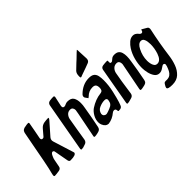

<svg xmlns="http://www.w3.org/2000/svg" viewBox="-139 -1560 2415 2415"><g transform="rotate(-45 1068.5 -352.5)"><path d="M271 -6Q249 -6 243 -33Q209 -226 207 -229Q200 -244 186 -244Q165 -244 147 -201Q134 -174 131 -154L112 -55Q106 -21 69 -16Q18 -8 -5 -8Q-18 -8 -19 -23Q-19 -35 -9 -74L5 -131Q23 -210 66 -445L107 -660Q118 -706 174 -710Q201 -716 222 -716Q234 -716 234 -701Q234 -695 214 -591Q194 -487 193.5 -484.5Q193 -482 192.5 -479.5Q192 -477 192 -473Q192 -447 216 -447Q227 -447 236 -454Q241 -458 306 -536Q334 -570 376 -577L408 -581Q424 -583 440 -583Q449 -583 450.5 -581.5Q452 -580 453 -579Q453 -568 437 -551L298 -393Q280 -373 280 -347Q280 -340 283 -330Q372 -51 372 -45Q372 -6 271 -6Z M699 -1Q687 -1 687 -15Q687 -23 724 -202Q763 -396 763 -408Q763 -430 752 -446Q741 -462 715 -462Q680 -462 658 -437.5Q636 -413 630 -381Q614 -296 601 -211Q591 -140 578 -68Q571 -27 527 -18Q497 -5 468 -5Q458 -5 457 -20L575 -679Q582 -715 618 -721Q649 -726 680 -726Q697 -726 697 -708Q697 -702 669 -578Q668 -575 668 -564Q668 -540 693 -539Q708 -539 726 -549L731 -551Q746 -558 765 -558Q827 -558 849.5 -521.5Q872 -485 872 -426Q872 -386 864 -347Q841 -203 811 -59Q803 -20 764 -12L749 -8Q720 -1 699 -1Z M1102 -652Q1093 -652 1093 -671V-681Q1093 -727 1116 -752Q1176 -811 1190 -823L1223 -853Q1255 -882 1285 -913L1290 -917Q1306 -933 1310 -933Q1313 -933 1314 -878L1319 -771Q1319 -733 1291 -720H1292Q1248 -702 1132 -662L1113 -654ZM938 7Q887 7 863 -52Q854 -73 854 -98Q854 -147 880 -193Q906 -239 943 -265Q1036 -326 1131 -336Q1158 -340 1166.5 -355Q1175 -370 1175 -394Q1175 -429 1161.5 -445.5Q1148 -462 1114 -462Q1047 -462 999 -413Q985 -400 982 -400L956 -437Q950 -444 950 -457Q950 -473 963 -487Q1053 -577 1164 -577Q1216 -577 1240 -556.5Q1264 -536 1271 -501Q1278 -466 1278 -424Q1278 -334 1256 -239Q1213 -52 1191 -32Q1180 -22 1166 -20Q1152 -18 1138 -18Q1131 -18 1129 -34Q1129 -66 1100 -66Q1085 -66 1070 -54Q1010 -3 938 7ZM1002 -98Q1010 -98 1042 -109Q1074 -120 1102 -135Q1131 -154 1136 -182L1140 -199Q1142 -205 1142 -211Q1142 -240 1106 -240Q1061 -240 1012 -218Q966 -198 956 -147V-141Q956 -113 981 -103L978 -104Q987 -98 1002 -98Z M1286 -4Q1279 -4 1277 -8.5Q1275 -13 1275 -19L1364 -522Q1370 -557 1406 -562Q1442 -567 1478 -567Q1487 -567 1487 -557Q1487 -551 1486.5 -548.5Q1486 -546 1485.5 -545Q1485 -544 1485 -543Q1485 -531 1487.5 -523Q1490 -515 1505 -515Q1517 -515 1526 -524L1543 -538Q1563 -558 1596 -558Q1637 -558 1658.5 -541.5Q1680 -525 1688.5 -496Q1697 -467 1697 -431Q1697 -392 1689 -347Q1668 -205 1640 -65Q1635 -40 1619 -29Q1603 -18 1570 -13Q1544 -7 1527 -7Q1519 -7 1517 -12Q1515 -17 1515 -24L1516 -30Q1526 -87 1584 -379Q1588 -393 1588 -408Q1588 -430 1577 -446Q1566 -462 1540 -462Q1503 -462 1479.5 -436.5Q1456 -411 1450 -378Q1426 -250 1409 -122L1401 -66Q1395 -29 1359 -20L1344 -16Q1306 -4 1286 -4Z M1848 228Q1765 228 1765 201Q1765 188 1782 161Q1793 139 1808 135Q1817 133 1827 133L1839 134Q1879 134 1902 117Q1925 100 1939 72.5Q1953 45 1964 12Q1969 -8 1969 -13Q1969 -33 1947 -36Q1934 -36 1902.5 -12.5Q1871 11 1838 11Q1796 11 1771.5 -24Q1747 -59 1736.5 -107Q1726 -155 1726 -193Q1726 -263 1745 -335.5Q1764 -408 1802 -468Q1824 -503 1858 -533Q1892 -563 1932 -563Q1952 -563 1966 -555.5Q1980 -548 1991.5 -537Q2003 -526 2010 -516Q2012 -515 2015 -512.5Q2018 -510 2022 -507.5Q2026 -505 2032 -505Q2050 -505 2056 -523Q2057 -527 2058 -529V-532Q2059 -533 2059 -534V-536Q2060 -537 2060 -537L2062 -540Q2062 -541 2063 -541Q2065 -541 2066 -541Q2067 -541 2102 -520Q2116 -511 2132 -502.5Q2148 -494 2148 -468Q2148 -462 2146 -454Q2103 -257 2077 -59Q2068 11 2044 76.5Q2020 142 1973.5 185Q1927 228 1848 228ZM1903 -93Q1960 -93 1991 -183Q2015 -255 2015 -327Q2015 -347 2011.5 -374.5Q2008 -402 1995.5 -423Q1983 -444 1956 -444Q1911 -444 1878 -378Q1836 -297 1836 -211Q1836 -190 1841 -162Q1846 -134 1860.5 -113.5Q1875 -93 1903 -93Z"/></g></svg>

Font: Bangerz
Style: Regular
Weight: 400
Designer: vernon adams
Foundry: Vernon Adams
Version: Version 2.10;February 7, 2025;FontCreator 13.0.0.2683 64-bit